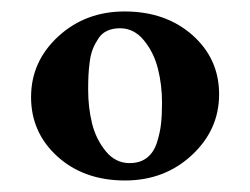

<svg xmlns="http://www.w3.org/2000/svg" viewBox="-20 -560 436 335"><path d="M189.5 -510.7Q176.8 -510.7 167.2 -506.3Q157.7 -502 151.9 -493.2Q146 -484.4 142.1 -474.9Q138.2 -465.3 136.5 -451.9Q134.8 -438.5 134.3 -427.7Q133.8 -417 133.8 -403.3Q133.8 -372.6 140.6 -344.7Q147.5 -316.9 164.6 -296.1Q181.6 -275.4 206.1 -275.4Q224.6 -275.4 236.6 -284.9Q248.5 -294.4 253.9 -311.5Q259.3 -328.6 261 -344.2Q262.7 -359.9 262.7 -380.9Q262.7 -411.6 255.6 -439.9Q248.5 -468.3 231.2 -489.5Q213.9 -510.7 189.5 -510.7ZM197.3 -540Q269 -540 315.7 -498.8Q362.3 -457.5 362.3 -395.5Q362.3 -333.5 314.7 -289.3Q267.1 -245.1 198.2 -245.1Q126.5 -245.1 80.3 -286.9Q34.2 -328.6 34.2 -390.6Q34.2 -452.6 81.5 -496.3Q128.9 -540 197.3 -540Z"/></svg>

Font: Amiri
Style: Bold Slanted
Weight: 700
Italic angle: 9°
Designer: Khaled Hosny
Version: Version 000.107